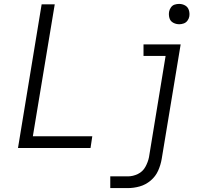

<svg xmlns="http://www.w3.org/2000/svg" viewBox="-20 -757 1048 982"><path d="M897 -633Q908 -633 919.5 -637Q931 -641 938.5 -651Q946 -661 948 -672Q951 -689 946 -705Q941 -721 927 -729Q913 -737 896 -737Q885 -737 873.5 -733.5Q862 -730 854.5 -719.5Q847 -709 845 -698Q842 -681 846.5 -665Q851 -649 865.5 -641Q880 -633 897 -633ZM72 0H443L452 -60H148L260 -735H193ZM544 205H634Q664 205 694.5 196.5Q725 188 750.5 166.5Q776 145 789 115.5Q802 86 807 56L904 -530H714V-471H827L742 47Q737 72 723.5 96.5Q710 121 685 133Q660 145 634 145H544Z"/></svg>

Font: Iosevka Sparkle Light Oblique
Style: Regular
Weight: 300
Italic angle: -9°
Designer: Belleve Invis
Foundry: Belleve Invis
Version: Version 4.5.0; ttfautohint (v1.8.3)